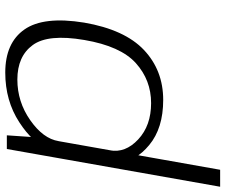

<svg xmlns="http://www.w3.org/2000/svg" viewBox="-120 -552 857 730"><g transform="rotate(-90 309.0 -187.5)"><path d="M-36.5 220.5H28L151 -473.5L159 -590.5H107ZM293.5 4Q406 4 483.5 -69.2Q561 -142.5 587.5 -296.5Q612.5 -450.5 561.5 -523.5Q510.5 -596.5 397.5 -596.5Q290.5 -596.5 208.5 -543Q126.5 -489.5 118 -439.5L137 -394Q146.5 -452.5 216.5 -501.5Q286.5 -550.5 371 -550.5Q459.5 -550.5 502.2 -492Q545 -433.5 521.5 -296Q498 -158 433.5 -100Q369 -42 281.5 -42Q196 -42 143.5 -91Q91 -140 102 -199L67.5 -152.5Q58 -102.5 122 -49.2Q186 4 293.5 4Z"/></g></svg>

Font: Anybody SemiExpanded Light
Style: Italic
Weight: 300
Width: 6
Italic angle: -10°
Version: Version 1.113;gftools[0.9.25]